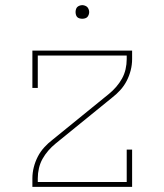

<svg xmlns="http://www.w3.org/2000/svg" viewBox="-20 -727 640 747"><path d="M106 0V-33Q106 -55 111.5 -76.5Q117 -98 127 -117.5Q137 -137 152 -153.5Q167 -170 184 -183L403 -361Q419 -374 432 -389Q445 -404 454.5 -421Q464 -438 468.5 -457.5Q473 -477 473 -497V-511H127V-385H106V-530H494V-497Q494 -475 488.5 -453.5Q483 -432 473 -412.5Q463 -393 448 -376.5Q433 -360 416 -347L197 -169Q181 -156 168 -141Q155 -126 145.5 -109Q136 -92 131.5 -72.5Q127 -53 127 -33V-19H473V-145H494V0ZM300 -654Q295 -654 289.5 -655.5Q284 -657 280.5 -660.5Q277 -664 275.5 -669.5Q274 -675 274 -680Q274 -685 275.5 -690.5Q277 -696 280.5 -699.5Q284 -703 289.5 -705Q295 -707 300 -707Q305 -707 310.5 -705Q316 -703 319.5 -699.5Q323 -696 325 -690.5Q327 -685 327 -680Q327 -675 325 -669.5Q323 -664 319.5 -660.5Q316 -657 310.5 -655.5Q305 -654 300 -654Z"/></svg>

Font: Iosevka Curly Slab ThEx
Style: Regular
Weight: 100
Width: 7
Monospace: yes
Designer: Belleve Invis
Foundry: Belleve Invis
Version: Version 11.1.0; ttfautohint (v1.8.3)